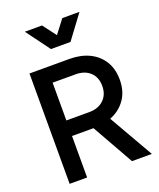

<svg xmlns="http://www.w3.org/2000/svg" viewBox="-178 -1111 1009 1218"><g transform="rotate(-20 327.0 -502.0)"><path d="M77 0H195V-280H340L498 0H632L460 -300Q525 -325 563.5 -379.5Q602 -434 602 -512Q602 -585 570 -637Q538 -689 480.5 -717Q423 -745 348 -745H77ZM195 -385V-640H350Q411 -640 447.5 -606Q484 -572 484 -513Q484 -455 447.5 -420Q411 -385 350 -385ZM258 -844H390L509 -1004H393L324 -914L256 -1004H140Z"/></g></svg>

Font: Custom Plus Jakarta Sans SemiBold
Style: Regular
Weight: 600
Designer: Gumpita Rahayu & FullSphere
Foundry: Tokotype & FullSphere
Version: Version 1.001;hotconv 1.0.117;makeotfexe 2.5.65602